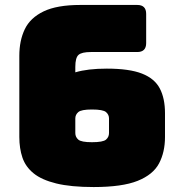

<svg xmlns="http://www.w3.org/2000/svg" viewBox="-20 -740 733 775"><path d="M284 -448Q334 -463 411 -463Q502 -463 553 -443Q604 -423 625 -383Q646 -343 646 -283V-187Q646 -126 622 -80.5Q598 -35 535.5 -10Q473 15 358 15Q266 15 207 0.5Q148 -14 115.5 -40.5Q83 -67 70.5 -104Q58 -141 58 -187V-515Q58 -576 80 -622Q102 -668 156 -694Q210 -720 304 -720H534Q570 -720 570 -684V-566Q570 -530 534 -530H347Q310 -530 297 -518.5Q284 -507 284 -470ZM284 -262V-203Q284 -187 296 -176.5Q308 -166 351 -166Q396 -166 408 -176.5Q420 -187 420 -203V-262Q420 -277 408 -287.5Q396 -298 351 -298Q308 -298 296 -287.5Q284 -277 284 -262Z"/></svg>

Font: Bungee Spice
Style: Regular
Weight: 400
Designer: David Jonathan Ross
Foundry: David Jonathan Ross
Version: Version 2.000